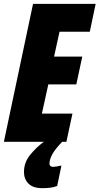

<svg xmlns="http://www.w3.org/2000/svg" viewBox="-25 -734 515 994"><path d="M-4.9 0 146 -713.9H470.2L439.9 -569.8H283.2L254.9 -440.9H400.9L370.1 -296.9H225.1L191.9 -146H350.1L318.8 0ZM193.8 240.2Q146 240.2 122.6 216.6Q99.1 192.9 99.1 157.2Q99.1 107.4 130.4 68.6Q161.6 29.8 202.1 0H296.9Q261.7 36.6 247.1 62.3Q232.4 87.9 231 111.8Q231 121.1 236.6 125.5Q242.2 129.9 249 129.9Q256.3 129.9 268.3 127.9Q280.3 126 293 123L271 229Q251 236.3 231.7 238.3Q212.4 240.2 193.8 240.2Z"/></svg>

Font: Open Sans Condensed ExtraBold
Style: Italic
Weight: 800
Width: 3
Italic angle: -12°
Designer: Monotype Design Team
Foundry: Monotype Imaging Inc.
Version: Version 3.003; ttfautohint (v1.8.4)